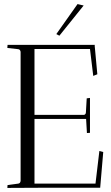

<svg xmlns="http://www.w3.org/2000/svg" viewBox="-20 -920 546 941"><path d="M16 -685 17 -700H445L444 -697L457 -556L437 -548L421 -680H149V-357H388Q393 -356 397 -359.5Q401 -363 401 -369L405 -438L421 -440V-269Q420 -269 406 -268L402 -337H149V-20H448L467 -180L486 -175L471 0H217L16 1L17 -13L69 -20Q79 -21 81 -33V-666Q79 -678 69 -679ZM360 -900 390 -893 271 -745 256 -753Z"/></svg>

Font: Antic Didone
Style: Regular
Weight: 400
Designer: Santiago Orozco
Foundry: Santiago Orozco
Version: Version 2.001